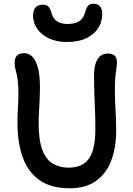

<svg xmlns="http://www.w3.org/2000/svg" viewBox="-20 -1000 713 1033"><path d="M355 13Q255 13 193 -30.5Q131 -74 102.5 -153Q74 -232 74 -339Q74 -380 76.5 -420Q79 -460 79 -488Q79 -531 76.5 -558Q74 -585 69.5 -601.5Q65 -618 62 -632Q59 -646 59 -664Q59 -690 72.5 -702Q86 -714 110 -714Q133 -714 152 -697Q171 -680 183 -639.5Q195 -599 195 -528Q195 -501 193.5 -467.5Q192 -434 190 -400Q188 -366 188 -336Q188 -245 208 -193Q228 -141 264.5 -119.5Q301 -98 348 -98Q424 -98 458.5 -146.5Q493 -195 493 -305Q493 -364 491 -409.5Q489 -455 487.5 -499Q486 -543 486 -599Q486 -651 505 -681.5Q524 -712 561 -712Q583 -712 596 -701.5Q609 -691 609 -666Q609 -648 606 -630Q603 -612 600.5 -585.5Q598 -559 598 -515Q598 -462 601.5 -409Q605 -356 605 -298Q605 -206 578.5 -136Q552 -66 496.5 -26.5Q441 13 355 13ZM339 -774Q283 -774 242 -794Q201 -814 179.5 -846Q158 -878 158 -914Q158 -947 172 -961Q186 -975 210 -975Q229 -975 240 -965Q251 -955 258 -927Q266 -899 287.5 -885Q309 -871 344 -871Q381 -871 404 -884.5Q427 -898 436 -928Q444 -957 453.5 -968.5Q463 -980 482 -980Q506 -980 518 -966Q530 -952 530 -925Q530 -883 508.5 -849Q487 -815 444.5 -794.5Q402 -774 339 -774Z"/></svg>

Font: Shantell Sans Medium
Style: Regular
Weight: 500
Designer: Stephen Nixon, Anya Danilova, Shantell Martin
Foundry: Arrow Type
Version: Version 1.011;[c5ecc13dd]